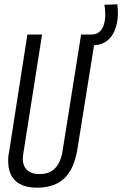

<svg xmlns="http://www.w3.org/2000/svg" viewBox="-20 -860 566 890"><path d="M152 10Q86 10 52 -21.5Q18 -53 18 -113Q18 -125 18.5 -133Q19 -141 22 -155L107 -700H175L88 -148Q80 -103 100 -78Q120 -53 164 -53Q253 -53 270 -160L356 -700H424L339 -170Q324 -77 278.5 -33.5Q233 10 152 10ZM394 -650 391 -700H404Q443 -700 458.5 -738Q474 -776 464 -838L524 -840Q534 -755 503.5 -702.5Q473 -650 408 -650Z"/></svg>

Font: Georama Condensed
Style: Italic
Weight: 400
Width: 3
Italic angle: -9°
Designer: Jean-Baptiste Levee
Foundry: Production Type
Version: Version 1.000